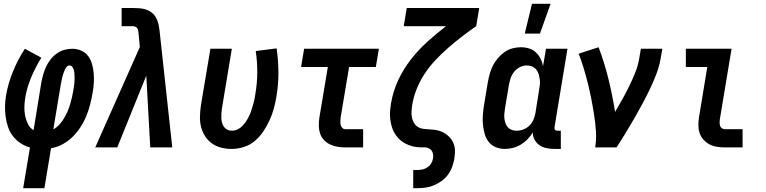

<svg xmlns="http://www.w3.org/2000/svg" viewBox="-20 -777 4040 1012"><path d="M102 215 138 0Q111 -7 88 -22.5Q65 -38 48.5 -59Q32 -80 23 -106Q14 -132 10 -160Q6 -188 6.5 -217Q7 -246 12 -275Q23 -338 48.5 -400.5Q74 -463 111 -520L198 -473Q167 -423 144.5 -369.5Q122 -316 113 -262Q109 -238 108.5 -213.5Q108 -189 112.5 -166.5Q117 -144 127.5 -123Q138 -102 157 -91L198 -343Q202 -364 208 -385Q214 -406 223 -425.5Q232 -445 246 -463Q260 -481 278.5 -494.5Q297 -508 318.5 -514Q340 -520 361 -520Q386 -520 408.5 -510Q431 -500 445 -481Q459 -462 465.5 -438Q472 -414 474 -389.5Q476 -365 474.5 -339Q473 -313 468 -288Q463 -257 455 -226Q447 -195 435 -165.5Q423 -136 405 -108Q387 -80 363.5 -56.5Q340 -33 310.5 -17Q281 -1 249 4L214 215ZM261 -95Q279 -105 293 -120.5Q307 -136 317.5 -153.5Q328 -171 336 -189.5Q344 -208 349.5 -227Q355 -246 359.5 -265Q364 -284 367 -303Q368 -312 369.5 -321Q371 -330 372 -339.5Q373 -349 373 -358Q373 -367 373 -375.5Q373 -384 372 -393Q371 -402 368.5 -410Q366 -418 360.5 -425Q355 -432 346 -432Q338 -432 332.5 -426Q327 -420 323.5 -413Q320 -406 317.5 -399Q315 -392 312.5 -385Q310 -378 308.5 -371Q307 -364 305.5 -357Q304 -350 302.5 -343Q301 -336 300 -329Z M482 0 717 -529 710 -605Q709 -612 707.5 -618.5Q706 -625 702 -630Q698 -635 691.5 -637Q685 -639 678 -639H621V-735H678Q696 -735 715 -733.5Q734 -732 750.5 -726.5Q767 -721 780.5 -710Q794 -699 802.5 -683.5Q811 -668 815 -650.5Q819 -633 821 -615L888 0H772L751 -378L598 0Z M1201 8Q1172 8 1145 1Q1118 -6 1096.5 -21.5Q1075 -37 1060.5 -60Q1046 -83 1039.5 -109.5Q1033 -136 1034 -165Q1035 -194 1039 -222L1089 -520H1202L1150 -207Q1148 -194 1147 -181Q1146 -168 1146.5 -155.5Q1147 -143 1150 -131Q1153 -119 1160 -109Q1167 -99 1178 -93.5Q1189 -88 1202 -88Q1217 -88 1231.5 -94.5Q1246 -101 1257 -112.5Q1268 -124 1277 -137.5Q1286 -151 1293 -165.5Q1300 -180 1304.5 -194.5Q1309 -209 1313.5 -223.5Q1318 -238 1321 -253Q1324 -268 1326 -282Q1336 -340 1336 -397Q1336 -454 1328 -508L1438 -522Q1447 -460 1447.5 -396.5Q1448 -333 1437 -268Q1432 -237 1423.5 -205.5Q1415 -174 1401 -143.5Q1387 -113 1368 -84.5Q1349 -56 1323 -34Q1297 -12 1264.5 -2Q1232 8 1201 8Z M1800 0Q1779 0 1758.5 -3.5Q1738 -7 1720 -15.5Q1702 -24 1688 -38.5Q1674 -53 1667.5 -72Q1661 -91 1660.5 -112Q1660 -133 1663 -155L1708 -424H1567L1583 -520H1977L1961 -424H1820L1775 -155Q1774 -145 1774 -135.5Q1774 -126 1776 -117.5Q1778 -109 1784.5 -102.5Q1791 -96 1801 -96H1894V0Z M2158 215V119H2178Q2192 119 2205.5 116.5Q2219 114 2231.5 106Q2244 98 2252 85.5Q2260 73 2262 60Q2265 43 2260.5 28Q2256 13 2242.5 6Q2229 -1 2212.5 -0.5Q2196 0 2179.5 -1.5Q2163 -3 2148.5 -7.5Q2134 -12 2120.5 -18.5Q2107 -25 2095 -34.5Q2083 -44 2073.5 -55.5Q2064 -67 2057 -80Q2050 -93 2045.5 -108Q2041 -123 2038.5 -138.5Q2036 -154 2035.5 -169.5Q2035 -185 2037 -201.5Q2039 -218 2041 -234L2042 -237Q2052 -296 2078.5 -353.5Q2105 -411 2144.5 -462Q2184 -513 2232 -556.5Q2280 -600 2331 -639H2108L2124 -735H2506L2490 -639Q2452 -613 2415 -584.5Q2378 -556 2342.5 -525Q2307 -494 2275 -460Q2243 -426 2217.5 -387Q2192 -348 2175.5 -306Q2159 -264 2152 -221Q2150 -205 2149 -189Q2148 -173 2151 -158.5Q2154 -144 2161 -131Q2168 -118 2180 -109.5Q2192 -101 2208 -98.5Q2224 -96 2239 -95.5Q2254 -95 2270 -93Q2286 -91 2300 -86Q2314 -81 2326.5 -73Q2339 -65 2349 -54.5Q2359 -44 2366 -31Q2373 -18 2376 -3Q2379 12 2378 28Q2377 44 2375 59Q2371 81 2363 103Q2355 125 2341 144Q2327 163 2307.5 177Q2288 191 2266.5 200Q2245 209 2222.5 212Q2200 215 2178 215Z M2746 -600 2784 -757H2882L2826 -600ZM2641 8Q2615 8 2592.5 -1.5Q2570 -11 2555.5 -29.5Q2541 -48 2534.5 -72Q2528 -96 2525.5 -120.5Q2523 -145 2525 -171Q2527 -197 2531 -222L2551 -342Q2555 -365 2561 -387Q2567 -409 2577.5 -430Q2588 -451 2603.5 -469.5Q2619 -488 2638.5 -502Q2658 -516 2680.5 -522Q2703 -528 2725 -528Q2748 -528 2769 -521.5Q2790 -515 2805 -500.5Q2820 -486 2829.5 -467Q2839 -448 2842 -427L2858 -520H2971L2903 -108Q2902 -104 2902.5 -100Q2903 -96 2905.5 -93Q2908 -90 2911.5 -89Q2915 -88 2919 -88H2936V8H2903Q2882 8 2861.5 4Q2841 0 2824.5 -11Q2808 -22 2798 -40Q2788 -58 2788 -79Q2777 -60 2760.5 -43Q2744 -26 2724.5 -14.5Q2705 -3 2683.5 2.5Q2662 8 2641 8ZM2702 -88Q2720 -88 2738 -94.5Q2756 -101 2770 -114.5Q2784 -128 2791.5 -145.5Q2799 -163 2802 -180L2821 -300Q2824 -315 2825.5 -330Q2827 -345 2825 -359Q2823 -373 2819 -386.5Q2815 -400 2806.5 -410.5Q2798 -421 2784.5 -426.5Q2771 -432 2757 -432Q2738 -432 2720 -423Q2702 -414 2689.5 -398Q2677 -382 2671 -363.5Q2665 -345 2662 -327L2642 -207Q2640 -193 2638.5 -179.5Q2637 -166 2638.5 -153Q2640 -140 2644 -128Q2648 -116 2656.5 -106.5Q2665 -97 2677 -92.5Q2689 -88 2702 -88Z M3117 0Q3124 -44 3121 -86.5Q3118 -129 3111.5 -171Q3105 -213 3097 -254Q3089 -295 3079 -335.5Q3069 -376 3057 -416Q3045 -456 3030 -494L3135 -528Q3166 -447 3187 -361Q3208 -275 3222 -187Q3242 -221 3261 -255Q3280 -289 3297 -324Q3314 -359 3328.5 -395Q3343 -431 3349 -468L3358 -520H3471L3462 -468Q3455 -427 3439.5 -386.5Q3424 -346 3405 -306.5Q3386 -267 3365 -228Q3344 -189 3322 -151Q3300 -113 3277 -75Q3254 -37 3230 0Z M3800 0Q3779 0 3757.5 -3.5Q3736 -7 3718 -17Q3700 -27 3686.5 -42.5Q3673 -58 3667 -77.5Q3661 -97 3661 -119Q3661 -141 3665 -163L3708 -424H3595V-520H3836L3774 -147Q3773 -138 3773 -129.5Q3773 -121 3775.5 -113.5Q3778 -106 3785 -101Q3792 -96 3801 -96H3894V0Z"/></svg>

Font: Iosevka SS18
Style: Bold Italic
Weight: 700
Italic angle: -9°
Monospace: yes
Designer: Belleve Invis
Foundry: Belleve Invis
Version: Version 25.1.1; ttfautohint (v1.8.4)